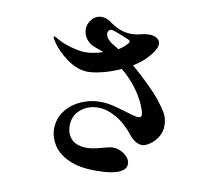

<svg xmlns="http://www.w3.org/2000/svg" viewBox="-85 -876 1170 1010"><g transform="rotate(10 500.0 -371.0)"><path d="M803 -263Q803 -232 786 -204.5Q769 -177 745 -161Q721 -145 704 -145Q686 -145 668 -156Q650 -167 637 -184Q592 -241 541.5 -270Q491 -299 444 -299Q390 -299 351 -266.5Q312 -234 312 -180Q312 -134 339.5 -107Q367 -80 421 -80Q452 -80 511 -97Q545 -106 555 -106Q590 -106 619.5 -83.5Q649 -61 649 -33Q649 -11 627 4Q605 19 564 25Q533 30 486 30Q398 30 341.5 3.5Q285 -23 259.5 -64Q234 -105 234 -149Q234 -204 265.5 -245.5Q297 -287 346.5 -309Q396 -331 447 -331Q482 -331 516.5 -323Q551 -315 593 -302Q643 -286 658 -286Q676 -286 676 -302Q676 -317 660 -354Q641 -398 607.5 -441.5Q574 -485 530 -521Q483 -499 435.5 -487Q388 -475 356 -475Q301 -475 244.5 -515.5Q188 -556 156 -607Q148 -619 148 -625Q148 -628 152 -628Q154 -628 160.5 -624.5Q167 -621 172 -618Q204 -599 250 -586.5Q296 -574 326 -574Q365 -574 419 -591Q398 -600 374 -608Q343 -618 325 -642.5Q307 -667 307 -695Q307 -723 327.5 -747.5Q348 -772 380 -772Q403 -772 425 -757Q458 -733 486.5 -722Q515 -711 547 -711Q573 -711 596 -718Q620 -724 642 -724Q668 -724 684 -712.5Q700 -701 700 -683Q700 -652 649 -599Q621 -571 585 -550Q633 -509 676 -466.5Q719 -424 741 -397Q771 -359 787 -331.5Q803 -304 803 -263ZM494 -620Q512 -630 522 -640Q525 -643 535.5 -653Q546 -663 546 -670Q546 -674 538 -679Q455 -714 441 -714Q433 -714 427.5 -707Q422 -700 422 -692Q422 -678 433 -664.5Q444 -651 455 -644Q475 -633 494 -620Z"/></g></svg>

Font: Shippori Mincho ExtraBold
Style: Regular
Weight: 800
Designer: FONTDASU
Foundry: FONTDASU / Google Inc. / but / Adobe
Version: Version 3.110; ttfautohint (v1.8.3)